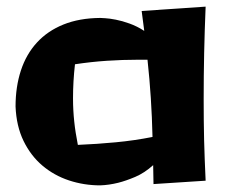

<svg xmlns="http://www.w3.org/2000/svg" viewBox="-20 -539 689 579"><path d="M442.9 16.1Q442.9 2 442.4 -12.5Q441.9 -26.9 441.9 -41Q416 -17.6 387.9 -5.6Q359.9 6.3 336.4 12.2Q309.1 19 282.2 20Q233.4 20 188.2 5.1Q143.1 -9.8 107.9 -39.6Q72.8 -69.3 51 -114Q29.3 -158.7 26.9 -217.8Q26.9 -277.3 43 -326.4Q59.1 -375.5 91.3 -410.6Q123.5 -445.8 171.4 -465.1Q219.2 -484.4 282.2 -484.9Q284.2 -484.9 297.1 -484.1Q310.1 -483.4 329.1 -479.7Q348.1 -476.1 370.6 -468Q393.1 -460 415 -445.8L407.2 -505.9L600.1 -519Q594.2 -378.9 594.2 -240.2Q594.2 -206.5 594.5 -176.5Q594.7 -146.5 595.5 -116.9Q596.2 -87.4 597.4 -57.4Q598.6 -27.3 600.1 5.9ZM214.8 -102.1Q272.9 -104.5 329.1 -109.9Q385.3 -115.2 439.9 -126Q438.5 -186.5 434.8 -243.2Q431.2 -299.8 424.8 -358.9H397Q349.6 -358.9 302 -355.7Q254.4 -352.5 206.1 -345.2Q200.2 -293.9 200.2 -242.2Q200.2 -222.7 201.2 -205.8Q202.1 -189 203.9 -172.4Q205.6 -155.8 208.3 -138.7Q210.9 -121.6 214.8 -102.1Z"/></svg>

Font: Galindo
Style: Regular
Weight: 400
Version: Version 1.000